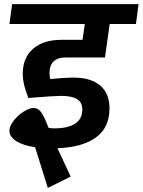

<svg xmlns="http://www.w3.org/2000/svg" viewBox="-20 -712 695 935"><path d="M296.9 -432.1Q261.2 -432.1 241.2 -412.8Q221.2 -393.6 221.2 -358.9Q221.2 -341.8 224.1 -327.1Q292.5 -334 338.9 -334Q421.9 -334 467.5 -295.9Q513.2 -257.8 513.2 -183.1Q513.2 -90.8 447.3 -42.7Q381.3 5.4 259.8 9.8L324.2 147.9L212.9 203.1L150.9 4.9Q90.8 -3.9 58.3 -25.4Q25.9 -46.9 25.9 -75.2Q25.9 -98.1 46.9 -124.8Q67.9 -151.4 95.7 -168.7Q123.5 -186 144 -186Q156.2 -186 166.5 -179.2Q176.8 -172.4 185.8 -156.7Q194.8 -141.1 200.9 -127.7Q207 -114.3 216.8 -88.9Q234.4 -86.9 246.1 -86.9Q310.1 -86.9 345.5 -109.9Q380.9 -132.8 380.9 -178.2Q380.9 -213.4 355.5 -229.2Q330.1 -245.1 277.8 -245.1Q246.1 -245.1 118.2 -234.9Q90.8 -301.3 90.8 -353Q90.8 -430.7 140.9 -474.4Q190.9 -518.1 280.8 -518.1H381.8L393.1 -595.2H25.9L39.1 -691.9H654.8L642.1 -595.2H514.2L491.2 -432.1Z"/></svg>

Font: FiraGO SemiBold
Style: Italic
Weight: 600
Italic angle: -8°
Designer: bBox Type GmbH
Foundry: bBox Type GmbH
Version: Version 1.001;PS 001.001;hotconv 1.0.88;makeotf.lib2.5.64775